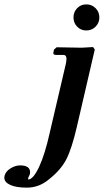

<svg xmlns="http://www.w3.org/2000/svg" viewBox="-117 -651 476 881"><path d="M317.9 -423.8 235.8 -69.8Q212.9 29.3 188 78.6Q163.1 127.9 108.9 170.9Q63 210 5.9 210Q-43 210 -70.1 197.5Q-97.2 185.1 -97.2 164.1Q-97.2 163.1 -96.7 160.6Q-96.2 158.2 -96.2 155.8Q-91.3 135.7 -69.1 121.8Q-46.9 107.9 -24.9 107.9Q21 107.9 21 139.2Q21 140.1 20.5 144Q20 147.9 20 148.9Q19 150.9 16.1 157Q13.2 163.1 12.2 166Q11.2 168.9 13.2 172.9Q36.1 170.9 62.5 114.5Q88.9 58.1 110.8 -40L185.1 -357.9Q188 -371.6 188 -381.8Q188 -398.9 173.8 -398.9H141.1Q133.3 -398.9 130.1 -401.4Q127 -403.8 127.9 -410.2L130.9 -423.8L143.1 -434.1Q224.1 -432.1 258.8 -432.1L310.1 -435.1ZM237.1 -528.6Q220.2 -545.9 220.2 -571Q220.2 -596.2 237.1 -613.5Q253.9 -630.9 279.1 -630.9Q304.2 -630.9 321.5 -613.5Q338.9 -596.2 338.9 -571Q338.9 -545.9 321.5 -528.6Q304.2 -511.2 279.1 -511.2Q253.9 -511.2 237.1 -528.6Z"/></svg>

Font: Linux Libertine
Style: Semibold Italic
Weight: 600
Italic angle: -11.5°
Designer: Philipp H. Poll
Foundry: Philipp H. Poll
Version: Version 5.1.2 ; ttfautohint (v0.9)